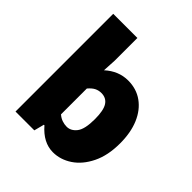

<svg xmlns="http://www.w3.org/2000/svg" viewBox="-194 -826 967 967"><g transform="rotate(45 290.0 -342.0)"><path d="M336 12Q267 12 210 -54H206L192 0H58V-696H230V-534L226 -462Q281 -512 349 -512Q408 -512 452 -480.5Q496 -449 520 -392.5Q544 -336 544 -259Q544 -173 514 -112Q484 -51 436.5 -19.5Q389 12 336 12ZM294 -128Q324 -128 346 -156Q368 -184 368 -256Q368 -318 350.5 -345Q333 -372 298 -372Q279 -372 263 -364Q247 -356 230 -336V-152Q245 -139 261.5 -133.5Q278 -128 294 -128Z"/></g></svg>

Font: Assistant ExtraBold
Style: Regular
Weight: 800
Designer: Hebrew By Ben Nathan, Latin by Paul Hunt
Version: Version 3.000